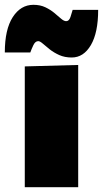

<svg xmlns="http://www.w3.org/2000/svg" viewBox="-63 -778 428 798"><path d="M40 0Q40 -52 40 -101Q40 -150 40 -213V-263Q40 -318 40 -358.8Q40 -399.5 40 -433.5Q40 -467.5 40 -502L262 -508Q262 -473 262 -438Q262 -403 262 -361.2Q262 -319.5 262 -263V-213Q262 -150 262 -101Q262 -52 262 0ZM235 -539Q206 -539 183.2 -549.2Q160.5 -559.5 143.5 -573Q126.5 -586.5 114.8 -596.8Q103 -607 96 -607Q83.5 -607 75.5 -590Q67.5 -573 63 -560H-43Q-43 -655.5 -10 -706.8Q23 -758 76 -758Q104 -758 125.5 -747.8Q147 -737.5 163 -724Q179 -710.5 191 -700.2Q203 -690 212 -690Q224 -690 229.8 -707.2Q235.5 -724.5 239 -737H345Q345 -642.5 314.8 -590.8Q284.5 -539 235 -539Z"/></svg>

Font: Commissioner Thin Black
Style: Regular
Weight: 900
Version: Version 1.000